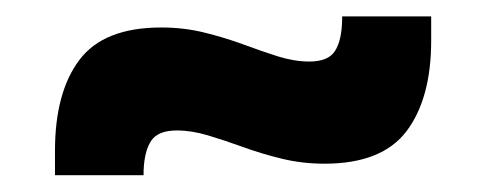

<svg xmlns="http://www.w3.org/2000/svg" viewBox="-20 -432 592 234"><path d="M375.5 -232.5Q348.5 -232.5 323.8 -238.5Q299 -244.5 276.2 -252.8Q253.5 -261 233.5 -267Q213.5 -273 195.5 -273Q173 -273 164.5 -260.8Q156 -248.5 155 -224V-218.5H47V-248Q47 -319.5 76.8 -359Q106.5 -398.5 176.5 -398.5Q204.5 -398.5 229.5 -392.2Q254.5 -386 276.8 -377.8Q299 -369.5 319 -363.2Q339 -357 357 -357Q380 -357 388.2 -369.8Q396.5 -382.5 397 -408V-412H505.5V-382.5Q505.5 -312 475.5 -272.2Q445.5 -232.5 375.5 -232.5Z"/></svg>

Font: Anek Malayalam
Style: Bold
Weight: 700
Version: Version 1.003